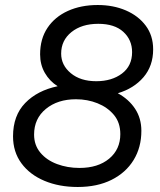

<svg xmlns="http://www.w3.org/2000/svg" viewBox="-20 -736 638 766"><path d="M290 10Q216 10 157.5 -14.5Q99 -39 65.5 -84.5Q32 -130 32 -192Q32 -275 80.5 -325Q129 -375 210 -392Q178 -412 159 -445Q140 -478 140 -519Q140 -581 169.5 -625Q199 -669 251 -692.5Q303 -716 370 -716Q432 -716 482 -694.5Q532 -673 561.5 -633.5Q591 -594 591 -539Q591 -473 552.5 -428Q514 -383 450 -364Q494 -340 519 -302Q544 -264 544 -214Q544 -148 513 -97.5Q482 -47 425 -18.5Q368 10 290 10ZM364 -412Q426 -412 466.5 -442.5Q507 -473 507 -528Q507 -577 472 -609Q437 -641 372 -641Q306 -641 265 -608Q224 -575 224 -522Q224 -476 262.5 -444Q301 -412 364 -412ZM297 -66Q371 -66 415.5 -103Q460 -140 460 -201Q460 -247 434.5 -277.5Q409 -308 369 -324Q329 -340 283 -340Q210 -340 163 -301.5Q116 -263 116 -199Q116 -157 141 -127Q166 -97 207.5 -81.5Q249 -66 297 -66Z"/></svg>

Font: Prodigy Sans
Style: Italic
Weight: 400
Italic angle: -13°
Designer: Wei Huang
Foundry: Wei Huang
Version: Version 1.003; ttfautohint (v1.8.3)